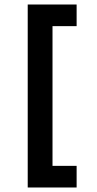

<svg xmlns="http://www.w3.org/2000/svg" viewBox="-20 -716 429 852"><path d="M103 116V-696H320V-600H213V20H320V116Z"/></svg>

Font: Maven Pro Medium
Style: Regular
Weight: 500
Designer: Joe Prince
Foundry: Joe Prince
Version: Version 2.103